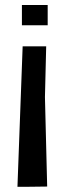

<svg xmlns="http://www.w3.org/2000/svg" viewBox="-20 -589 257 757"><path d="M66.4 -489.3C88.9 -489.3 123 -489.3 168 -489.3C168 -506.8 168 -533.2 168 -569.3H66.4C66.4 -550.8 66.4 -524.4 66.4 -489.3ZM157.2 -206.1C158.2 -250 160.2 -317.4 162.1 -406.2C141.6 -406.2 110.4 -406.2 69.3 -406.2C64.5 -283.2 57.6 -98.6 48.8 147.5C75.2 147.5 114.3 147.5 166 146.5C164.1 68.4 161.1 -48.8 157.2 -206.1Z"/></svg>

Font: DropForged
Style: Regular
Weight: 400
Designer: Antoine
Version: Version 1.0